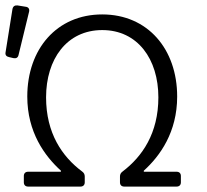

<svg xmlns="http://www.w3.org/2000/svg" viewBox="-42 -688 764 708"><path d="M3.9 -654.3 -21.5 -495.1C-23.4 -485.4 -18.6 -479.5 -8.8 -477.5L7.8 -473.6C17.6 -471.7 24.4 -475.6 26.4 -485.4L65.4 -645.5C67.4 -655.3 62.5 -662.1 52.7 -663.1L22.5 -668C12.7 -668.9 5.9 -665 3.9 -654.3ZM45.9 -39.1V-15.6C45.9 -5.9 51.8 0 61.5 0H254.9C264.6 0 270.5 -5.9 270.5 -15.6V-37.1C270.5 -44.9 267.6 -50.8 260.7 -55.7C187.5 -110.4 127.9 -196.3 127.9 -329.1C127.9 -469.7 204.1 -577.1 335 -577.1C465.8 -577.1 542 -469.7 542 -329.1C542 -196.3 482.4 -110.4 410.2 -55.7C403.3 -50.8 400.4 -44.9 400.4 -37.1V-15.6C400.4 -5.9 406.2 0 416 0H609.4C619.1 0 625 -5.9 625 -15.6V-39.1C625 -48.8 619.1 -54.7 609.4 -54.7H488.3V-58.6C548.8 -113.3 611.3 -201.2 611.3 -332C611.3 -506.8 502.9 -634.8 335 -634.8C167 -634.8 58.6 -506.8 58.6 -332C58.6 -201.2 122.1 -113.3 182.6 -58.6V-54.7H61.5C51.8 -54.7 45.9 -48.8 45.9 -39.1Z"/></svg>

Font: Ed Sans Neue Light
Style: Regular
Weight: 300
Designer: Stephen Hutchings
Version: Version 1.004;PS 001.004;hotconv 1.0.88;makeotf.lib2.5.64775